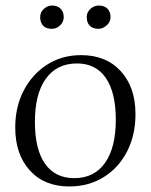

<svg xmlns="http://www.w3.org/2000/svg" viewBox="-20 -661 545 693"><path d="M230 12Q140 12 87.5 -46Q35 -104 35 -201Q35 -276 66 -335Q97 -394 150.5 -428Q204 -462 273 -462Q363 -462 416 -404Q469 -346 469 -249Q469 -173 438.5 -114Q408 -55 354 -21.5Q300 12 230 12ZM248 -18Q320 -18 359 -73Q398 -128 398 -229Q398 -327 362 -379.5Q326 -432 258 -432Q185 -432 145.5 -377Q106 -322 106 -221Q106 -122 142.5 -70Q179 -18 248 -18ZM336 -557Q314 -557 303.5 -568.5Q293 -580 293 -599Q293 -617 306.5 -629Q320 -641 336 -641Q357 -641 368 -629.5Q379 -618 379 -599Q379 -582 365 -569.5Q351 -557 336 -557ZM167 -557Q146 -557 135.5 -568.5Q125 -580 125 -599Q125 -617 138.5 -629Q152 -641 167 -641Q188 -641 199 -629.5Q210 -618 210 -599Q210 -582 197 -569.5Q184 -557 167 -557Z"/></svg>

Font: Petrona Light
Style: Regular
Weight: 300
Designer: Ringo R. Seeber
Foundry: Ringo R. Seeber
Version: Version 2.001; ttfautohint (v1.8.3)